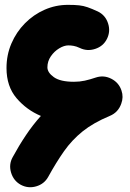

<svg xmlns="http://www.w3.org/2000/svg" viewBox="-20 -688 534 791"><path d="M65.4 73.2Q35.6 56.6 25.6 22.9Q15.6 -10.7 32.2 -40.5Q57.6 -87.4 86.2 -130.1Q114.7 -172.9 148.4 -210.4Q89.8 -234.9 48.3 -283.4Q6.8 -332 6.8 -407.7Q6.8 -461.9 27.1 -509Q47.4 -556.2 82.8 -592Q118.2 -627.9 163.8 -647.9Q209.5 -668 259.8 -668Q288.6 -668 306.2 -666Q323.7 -664.1 340.8 -658.2Q357.9 -652.3 383.3 -640.6Q414.1 -625.5 425 -592.3Q436 -559.1 420.9 -528.3Q405.8 -497.6 372.3 -486.6Q338.9 -475.6 308.1 -490.7Q294.4 -497.1 283.2 -499Q272 -501 261.7 -501Q244.1 -501 223.9 -488.8Q203.6 -476.6 189.5 -456.1Q175.3 -435.5 175.3 -410.6Q175.3 -389.2 201.9 -370.1Q228.5 -351.1 284.7 -351.1Q308.1 -351.1 329.3 -355.7Q350.6 -360.4 375 -368.7Q407.7 -379.4 438.7 -363.5Q469.7 -347.7 480.5 -314.9Q489.7 -288.1 479.5 -260.7Q466.8 -224.6 432.1 -210.4Q364.3 -182.1 320.1 -146.5Q275.9 -110.8 243.7 -64.9Q211.4 -19 178.7 40.5Q162.1 70.3 128.9 79.8Q95.7 89.4 65.4 73.2Z"/></svg>

Font: Mikhak-FD Black
Style: Regular
Weight: 900
Designer: Amin Abedi
Version: Version 3.2